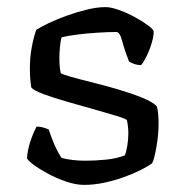

<svg xmlns="http://www.w3.org/2000/svg" viewBox="-20 -520 521 540"><path d="M217 0Q193 0 165.5 -9.5Q138 -19 114 -32Q90 -45 74 -57Q58 -69 56 -75Q57 -97 65.5 -122.5Q74 -148 83 -164Q94 -164 103 -161Q112 -158 117 -156Q122 -140 131.5 -117Q141 -94 153 -76Q167 -72 184.5 -70Q202 -68 220 -68Q248 -68 278 -71Q308 -74 331 -83Q335 -92 338 -110Q341 -128 341 -145Q341 -153 340 -163Q339 -173 337 -182Q334 -186 308 -194Q282 -202 244.5 -212.5Q207 -223 168.5 -234Q130 -245 102 -255.5Q74 -266 68 -274Q66 -286 65 -299.5Q64 -313 64 -328Q64 -359 69.5 -388Q75 -417 82 -436Q94 -444 117 -455Q140 -466 168 -476Q196 -486 224.5 -493Q253 -500 277 -500Q292 -500 314.5 -492Q337 -484 359 -472Q381 -460 396.5 -448.5Q412 -437 412 -432Q413 -422 407.5 -402Q402 -382 393 -363.5Q384 -345 377 -337Q366 -337 356.5 -340.5Q347 -344 343 -347Q330 -380 323.5 -405Q317 -430 307 -430Q284 -430 253 -428Q222 -426 195 -422.5Q168 -419 153 -415Q150 -403 148.5 -387Q147 -371 147 -357Q147 -344 148 -333Q149 -322 151 -314Q155 -311 179.5 -304Q204 -297 240.5 -288Q277 -279 314 -268Q351 -257 380.5 -245Q410 -233 421 -221Q424 -211 425 -198.5Q426 -186 426 -173Q426 -141 420 -107Q414 -73 408 -61Q396 -52 375 -41.5Q354 -31 327.5 -21.5Q301 -12 272.5 -6Q244 0 217 0Z"/></svg>

Font: Texturina Medium 12pt Light
Style: Regular
Weight: 300
Version: Version 1.002